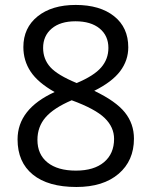

<svg xmlns="http://www.w3.org/2000/svg" viewBox="-20 -744 612 774"><path d="M285.2 -724.1Q382.8 -724.1 439.9 -678.7Q497.1 -633.3 497.1 -553.2Q497.1 -500.5 464.4 -457Q431.6 -413.6 359.9 -377.9Q446.8 -336.4 483.4 -290.8Q520 -245.1 520 -185.1Q520 -96.2 458 -43.2Q396 9.8 288.1 9.8Q173.8 9.8 112.3 -40.3Q50.8 -90.3 50.8 -182.1Q50.8 -304.7 200.2 -373Q132.8 -411.1 103.5 -455.3Q74.2 -499.5 74.2 -554.2Q74.2 -631.8 131.6 -678Q189 -724.1 285.2 -724.1ZM130.9 -180.2Q130.9 -121.6 171.6 -88.9Q212.4 -56.2 286.1 -56.2Q358.9 -56.2 399.4 -90.3Q439.9 -124.5 439.9 -184.1Q439.9 -231.4 401.9 -268.3Q363.8 -305.2 269 -339.8Q196.3 -308.6 163.6 -270.8Q130.9 -232.9 130.9 -180.2ZM284.2 -658.2Q223.1 -658.2 188.5 -628.9Q153.8 -599.6 153.8 -550.8Q153.8 -505.9 182.6 -473.6Q211.4 -441.4 289.1 -409.2Q358.9 -438.5 387.9 -472.2Q417 -505.9 417 -550.8Q417 -600.1 381.6 -629.2Q346.2 -658.2 284.2 -658.2Z"/></svg>

Font: Open Sans Y to K
Style: Regular
Weight: 400
Version: Version 1.10